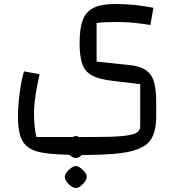

<svg xmlns="http://www.w3.org/2000/svg" viewBox="-20 -500 891 960"><path d="M70 0ZM100 -143 178 -129Q150 -7 150 64Q150 136 162 185H445Q540 185 589.5 180.5Q639 176 660 165Q681 154 681 132V-79L541 -96Q474 -104 439.5 -123Q405 -142 391.5 -179.5Q378 -217 378 -285Q378 -359 394 -400.5Q410 -442 448.5 -461Q487 -480 557 -480Q652 -480 747 -461L732 -375Q646 -390 565 -390Q501 -390 463 -385V-192L625 -175Q679 -170 708.5 -150Q738 -130 749.5 -92Q761 -54 761 10V81Q761 160 732.5 200.5Q704 241 627.5 258Q551 275 398 275Q255 275 189.5 263Q124 251 97 212Q70 173 70 86Q70 28 78.5 -36Q87 -100 100 -143ZM304 270ZM304 385Q304 369 323.5 350Q343 331 359 330Q375 331 394.5 350Q414 369 414 385Q414 400 394 420.5Q374 441 359 440Q344 441 324 421Q304 401 304 385ZM304 235Q304 219 323.5 200Q343 181 359 180Q375 181 394.5 200Q414 219 414 235Q414 250 394 270.5Q374 291 359 290Q344 291 324 271Q304 251 304 235Z"/></svg>

Font: Changa
Style: Regular
Weight: 400
Designer: Eduardo Rodriguez Tunni
Foundry: Eduardo Rodriguez Tunni
Version: Version 2.002; ttfautohint (v1.5.10-5e6f)